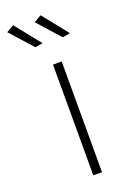

<svg xmlns="http://www.w3.org/2000/svg" viewBox="-181 -797 576 849"><g transform="rotate(-20 106.5 -372.5)"><path d="M104 -521H145V0H104ZM-2 -745 93 -626 57 -620 -37 -725ZM127 -745 222 -626 186 -620 92 -725Z"/></g></svg>

Font: Montserrat arm2 ExtraLight
Style: Regular
Weight: 275
Designer: Julieta Ulanovsky
Foundry: Julieta Ulanovsky
Version: Version 6.000